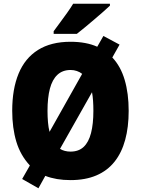

<svg xmlns="http://www.w3.org/2000/svg" viewBox="-20 -947 749 1020"><path d="M663.6 -357.9Q663.6 -272 645 -203.9Q626.5 -135.7 588.4 -87.9Q550.3 -40 491.9 -15.1Q433.6 9.8 354.5 9.8Q316.4 9.8 283 4.2Q249.5 -1.5 220.7 -12.7L184.1 53.2L97.7 3.9L138.7 -67.9Q88.4 -122.1 66.7 -194.6Q44.9 -267.1 44.9 -358.9Q44.9 -474.1 78.9 -556.2Q112.8 -638.2 181.9 -681.6Q251 -725.1 355 -725.1Q396 -725.1 431.6 -718.5Q467.3 -711.9 496.6 -698.7L529.3 -755.9L615.2 -710L576.7 -641.6Q621.1 -594.7 642.3 -522.7Q663.6 -450.7 663.6 -357.9ZM476.1 -357.9Q476.1 -386.7 474.4 -411.4Q472.7 -436 468.8 -457L298.8 -156.2Q310.5 -148.9 324.7 -145.3Q338.9 -141.6 354.5 -141.6Q397.9 -141.6 424.6 -166.7Q451.2 -191.9 463.6 -240.2Q476.1 -288.6 476.1 -357.9ZM232.4 -357.9Q232.4 -325.7 234.9 -297.9Q237.3 -270 243.2 -246.6L416.5 -554.7Q403.8 -564.5 388.2 -569.8Q372.6 -575.2 355 -575.2Q312.5 -575.2 285.2 -549.8Q257.8 -524.4 245.1 -476.1Q232.4 -427.7 232.4 -357.9ZM564 -927.2V-917Q550.3 -903.8 528.3 -884.5Q506.3 -865.2 481.4 -844Q456.5 -822.8 432.1 -802.5Q407.7 -782.2 388.2 -767.1H265.1V-781.2Q281.7 -803.7 300.5 -829.1Q319.3 -854.5 337.4 -879.9Q355.5 -905.3 368.7 -927.2Z"/></svg>

Font: Open Sans SemiCondensed ExtraBold
Style: Regular
Weight: 800
Width: 4
Designer: Monotype Design Team
Foundry: Monotype Imaging Inc.
Version: Version 3.000